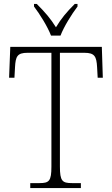

<svg xmlns="http://www.w3.org/2000/svg" viewBox="-20 -951 568 971"><path d="M238 -771H286C303 -816 343 -880 372 -918V-931H358C316 -889 290 -858 263 -813C235 -858 208 -889 166 -931H152V-918C181 -880 221 -816 238 -771ZM133 0H389V-25H344C295 -25 283 -35 283 -109V-684H407C459 -684 468 -665 471 -612L474 -558H500L495 -714H32L26 -558H53L56 -612C59 -665 67 -684 119 -684H240V-108C240 -35 228 -25 180 -25H133Z"/></svg>

Font: Noto Serif Hebrew SemiCondensed ExtraLight
Style: Regular
Weight: 200
Width: 4
Designer: Monotype Design Team
Foundry: Monotype Imaging Inc.
Version: Version 2.004